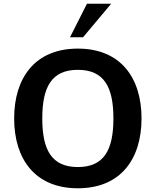

<svg xmlns="http://www.w3.org/2000/svg" viewBox="-20 -997 836 1031"><path d="M398 -622C538 -622 589 -531 589 -361C589 -191 538 -100 398 -100C258 -100 207 -191 207 -361C207 -531 258 -622 398 -622ZM740 -361C740 -579 628 -736 398 -736C168 -736 56 -579 56 -361C56 -143 168 14 398 14C628 14 740 -143 740 -361ZM577 -977H447L356 -797H426Z"/></svg>

Font: Perun
Style: Bold
Weight: 700
Foundry: Copyright (c) Stefan Peev, Context Ltd, 2016
Version: Version 1.089